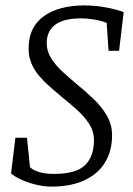

<svg xmlns="http://www.w3.org/2000/svg" viewBox="-20 -680 491 711"><path d="M170 11Q141 11 110 3Q79 -5 55 -16.5Q31 -28 21 -38L37 -170H80L91 -61Q102 -50 124.5 -43Q147 -36 180 -36Q262 -36 295 -68.5Q328 -101 328 -161Q328 -193 311 -220Q294 -247 267 -271.5Q240 -296 210 -320Q187 -339 165 -358.5Q143 -378 125 -399Q107 -420 96.5 -445Q86 -470 86 -499Q86 -557 113.5 -592Q141 -627 187.5 -643.5Q234 -660 291 -660Q332 -660 372.5 -652.5Q413 -645 438 -635L421 -492H382L375 -595Q357 -603 330 -607.5Q303 -612 280 -612Q216 -612 184.5 -588.5Q153 -565 153 -520Q153 -491 169 -465Q185 -439 211 -415Q237 -391 266 -367Q298 -341 327.5 -312.5Q357 -284 376 -251.5Q395 -219 395 -179Q395 -121 369 -78.5Q343 -36 293 -12.5Q243 11 170 11Z"/></svg>

Font: Faustina Light
Style: Italic
Weight: 300
Italic angle: -8°
Designer: Alfonso Garcia
Foundry: http://www.omnibus-type.com
Version: Version 1.200